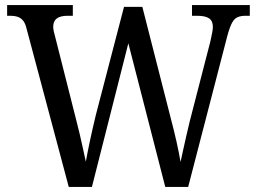

<svg xmlns="http://www.w3.org/2000/svg" viewBox="-20 -734 1008 754"><path d="M85 -619Q80 -641 71.5 -652Q63 -663 50.5 -667.5Q38 -672 20 -672H8V-714H266V-672H245Q217 -672 203 -661.5Q189 -651 189 -629Q189 -620 191.5 -609.5Q194 -599 197 -588L279 -264Q287 -234 293.5 -205.5Q300 -177 306 -150Q312 -123 317 -99Q324 -138 334 -184.5Q344 -231 356 -281L467 -707H539L650 -272Q663 -223 673 -178.5Q683 -134 689 -98Q694 -122 699.5 -146Q705 -170 711 -197.5Q717 -225 725 -257L806 -571Q809 -584 812.5 -601.5Q816 -619 816 -628Q816 -652 801 -662Q786 -672 755 -672H734V-714H961V-672H943Q926 -672 913 -666.5Q900 -661 891 -644Q882 -627 873 -594L719 0H629L484 -564L341 0H250Z"/></svg>

Font: Noto Serif Khmer SemiCondensed
Style: Regular
Weight: 400
Width: 4
Designer: Danh Hong and the Monotype Design Team
Foundry: Monotype Imaging Inc.
Version: Version 2.004